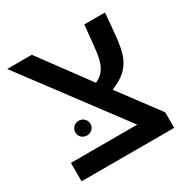

<svg xmlns="http://www.w3.org/2000/svg" viewBox="-140 -730 845 858"><g transform="rotate(-30 283.0 -300.5)"><path d="M520 0V-80L367 -285C429 -310 461 -340 480 -388C489 -412 496 -447 500 -492L510 -601H403L392 -491C384 -407 366 -371 318 -349L132 -601H5L384 -95H42V0ZM127 -202C127 -181 145 -165 166 -165C187 -165 205 -181 205 -202C205 -225 187 -241 166 -241C145 -241 127 -225 127 -202Z"/></g></svg>

Font: Noto Sans Hebrew Droid Medium
Style: Regular
Weight: 500
Designer: Monotype Design Team
Foundry: Monotype Imaging Inc.
Version: Version 1.100